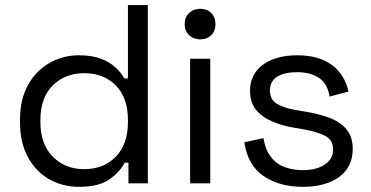

<svg xmlns="http://www.w3.org/2000/svg" viewBox="-20 -720 1456 754"><path d="M290 13.7Q226.6 13.7 173.8 -15.6Q121.1 -45.9 89.8 -102.5Q58.6 -160.2 58.6 -238.3Q58.6 -242.2 58.6 -251Q58.6 -329.1 89.8 -385.7Q121.1 -442.4 172.9 -471.7Q225.6 -502.9 290 -502.9Q340.8 -502.9 377 -489.3Q412.1 -475.6 433.6 -455.1Q456.1 -434.6 467.8 -412.1Q472.7 -412.1 482.4 -412.1Q482.4 -484.4 482.4 -700.2Q502 -700.2 560.5 -700.2Q560.5 -525.4 560.5 0Q542 0 484.4 0Q484.4 -20.5 484.4 -81.1Q480.5 -81.1 469.7 -81.1Q450.2 -43.9 408.2 -14.6Q366.2 13.7 290 13.7ZM310.5 -55.7Q386.7 -55.7 434.6 -104.5Q482.4 -153.3 482.4 -240.2Q482.4 -243.2 482.4 -249Q482.4 -335.9 434.6 -384.8Q386.7 -432.6 310.5 -432.6Q236.3 -432.6 187.5 -384.8Q138.7 -335.9 138.7 -249Q138.7 -246.1 138.7 -240.2Q138.7 -153.3 187.5 -104.5Q236.3 -55.7 310.5 -55.7Z M726.6 0Q726.6 -122.1 726.6 -489.3Q746.1 -489.3 805.7 -489.3Q805.7 -367.2 805.7 0Q786.1 0 726.6 0ZM766.6 -565.4Q740.2 -565.4 722.7 -582Q705.1 -598.6 705.1 -625Q705.1 -652.3 722.7 -668.9Q740.2 -685.5 766.6 -685.5Q793 -685.5 809.6 -668.9Q826.2 -652.3 826.2 -625Q826.2 -598.6 809.6 -582Q793 -565.4 766.6 -565.4Z M1168.9 13.7Q1078.1 13.7 1015.6 -28.3Q953.1 -70.3 939.5 -161.1Q964.8 -167 1014.6 -177.7Q1022.5 -129.9 1044.9 -102.5Q1066.4 -75.2 1098.6 -63.5Q1131.8 -51.8 1168.9 -51.8Q1223.6 -51.8 1255.9 -74.2Q1288.1 -95.7 1288.1 -132.8Q1288.1 -170.9 1256.8 -186.5Q1226.6 -202.1 1173.8 -211.9Q1160.2 -213.9 1132.8 -218.8Q1085.9 -226.6 1046.9 -244.1Q1007.8 -260.7 984.4 -290Q961.9 -319.3 961.9 -363.3Q961.9 -428.7 1012.7 -465.8Q1063.5 -502.9 1147.5 -502.9Q1230.5 -502.9 1282.2 -465.8Q1334 -427.7 1348.6 -360.4Q1324.2 -353.5 1274.4 -340.8Q1265.6 -393.6 1231.4 -415Q1197.3 -436.5 1147.5 -436.5Q1097.7 -436.5 1068.4 -418.9Q1040 -400.4 1040 -364.3Q1040 -329.1 1067.4 -312.5Q1094.7 -295.9 1140.6 -288.1Q1154.3 -286.1 1181.6 -281.2Q1233.4 -272.5 1275.4 -256.8Q1316.4 -241.2 1340.8 -211.9Q1365.2 -182.6 1365.2 -135.7Q1365.2 -64.5 1312.5 -25.4Q1258.8 13.7 1168.9 13.7Z"/></svg>

Font: Kadena Space Grotesk
Style: Regular
Weight: 400
Designer: Florian Karsten
Version: Version 2.000